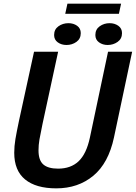

<svg xmlns="http://www.w3.org/2000/svg" viewBox="-20 -1021 744 1052"><path d="M604.5 -268Q574.5 -127 491.2 -58Q408 11 288.5 11Q177 11 117.5 -37.8Q58 -86.5 58 -184Q58 -220.5 64.5 -259Q71 -297.5 84 -359L166.5 -737.5H298.5L213 -342Q201.5 -287 196.2 -256.8Q191 -226.5 191 -197Q191 -143 217.2 -120Q243.5 -97 298 -97Q368 -97 410.8 -137.5Q453.5 -178 472.5 -267L572 -737.5H704ZM344.5 -774.5Q316.5 -774.5 296.5 -789Q276.5 -803.5 276.5 -829Q276.5 -860 300.2 -877Q324 -894 355 -894Q382.5 -894 402.5 -879.8Q422.5 -865.5 422.5 -839.5Q422.5 -808.5 398.8 -791.5Q375 -774.5 344.5 -774.5ZM570 -774.5Q542.5 -774.5 522.5 -789Q502.5 -803.5 502.5 -829Q502.5 -860 526.2 -877Q550 -894 580.5 -894Q608 -894 628.2 -879.8Q648.5 -865.5 648.5 -839.5Q648.5 -808.5 624.5 -791.5Q600.5 -774.5 570 -774.5ZM337.5 -945.5 349.5 -1001H643.5L631.5 -945.5Z"/></svg>

Font: Epilogue SemiBold
Style: Italic
Weight: 600
Italic angle: -12°
Designer: Tyler Finck
Foundry: Etcetera Type Co
Version: Version 2.111; ttfautohint (v1.8.3)